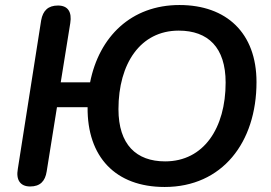

<svg xmlns="http://www.w3.org/2000/svg" viewBox="-20 -735 1079 765"><path d="M636 10C865 10 1002 -167 1002 -408C1002 -604 882 -715 695 -715C503 -715 375 -589 339 -407H222L260 -643C267 -687 251 -713 211 -713C172 -713 151 -693 144 -654L51 -62C43 -18 61 8 100 8C140 8 160 -13 166 -52L207 -308H329C327 -110 440 10 636 10ZM638 -92C523 -92 452 -159 452 -300C452 -481 539 -613 692 -613C809 -613 879 -546 879 -406C879 -225 792 -92 638 -92Z"/></svg>

Font: SN Pro Semibold
Style: Italic
Weight: 600
Italic angle: -9°
Designer: Tobias Whetton
Foundry: Supernotes
Version: Version 1.001;Glyphs 3.2 (3249)